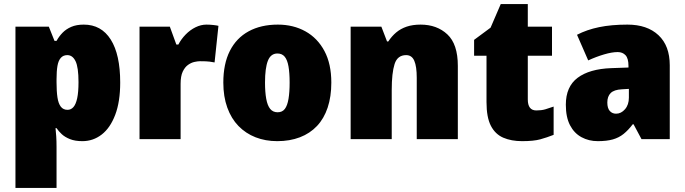

<svg xmlns="http://www.w3.org/2000/svg" viewBox="-20 -684 3367 944"><path d="M392 -563Q478 -563 524.5 -489.5Q571 -416 571 -278Q571 -184 546.5 -119.5Q522 -55 480 -22.5Q438 10 385 10Q349 10 324 0Q299 -10 283.5 -24.5Q268 -39 258 -54H253Q255 -35 256.5 -13Q258 9 258 38V240H56V-553H220L248 -483H258Q270 -505 287.5 -523Q305 -541 330.5 -552Q356 -563 392 -563ZM311 -413Q291 -413 279 -399.5Q267 -386 262.5 -360Q258 -334 258 -294V-279Q258 -235 262.5 -205Q267 -175 279 -159.5Q291 -144 312 -144Q329 -144 341 -157.5Q353 -171 359.5 -201Q366 -231 366 -280Q366 -353 351.5 -383Q337 -413 311 -413Z M995 -563Q1012 -563 1029.5 -561Q1047 -559 1054 -557L1035 -377Q1025 -379 1010.5 -381Q996 -383 963 -383Q952 -383 936 -379.5Q920 -376 904.5 -365Q889 -354 878.5 -332Q868 -310 868 -272V0H666V-553H815L847 -465H857Q871 -492 893 -514.5Q915 -537 941.5 -550Q968 -563 995 -563Z M1609 -278Q1609 -209 1591 -155Q1573 -101 1538.5 -64.5Q1504 -28 1454.5 -9Q1405 10 1343 10Q1285 10 1236.5 -9Q1188 -28 1152.5 -64.5Q1117 -101 1097.5 -155Q1078 -209 1078 -278Q1078 -370 1110 -433.5Q1142 -497 1202.5 -530Q1263 -563 1346 -563Q1422 -563 1481.5 -530Q1541 -497 1575 -433.5Q1609 -370 1609 -278ZM1283 -278Q1283 -231 1289 -198Q1295 -165 1308.5 -148.5Q1322 -132 1345 -132Q1368 -132 1380.5 -148.5Q1393 -165 1398.5 -198Q1404 -231 1404 -278Q1404 -325 1398.5 -357Q1393 -389 1380 -405Q1367 -421 1344 -421Q1311 -421 1297 -385Q1283 -349 1283 -278Z M2048 -563Q2128 -563 2179.5 -515Q2231 -467 2231 -360V0H2029V-302Q2029 -357 2017 -385Q2005 -413 1977 -413Q1934 -413 1920 -369Q1906 -325 1906 -242V0H1704V-553H1855L1883 -480H1889Q1906 -506 1928 -524.5Q1950 -543 1979.5 -553Q2009 -563 2048 -563Z M2617 -141Q2642 -141 2661 -146.5Q2680 -152 2702 -160V-21Q2669 -8 2636.5 1Q2604 10 2547 10Q2494 10 2454.5 -7Q2415 -24 2393.5 -65.5Q2372 -107 2372 -182V-410H2311V-488L2392 -548L2442 -664H2575V-553H2694V-410H2575V-195Q2575 -168 2585.5 -154.5Q2596 -141 2617 -141Z M3065 -563Q3162 -563 3217.5 -511Q3273 -459 3273 -363V0H3134L3095 -73H3091Q3069 -44 3046 -25.5Q3023 -7 2993 1.5Q2963 10 2919 10Q2875 10 2839 -9.5Q2803 -29 2782.5 -68.5Q2762 -108 2762 -169Q2762 -258 2820 -301.5Q2878 -345 2985 -349L3070 -352V-360Q3070 -397 3055.5 -412.5Q3041 -428 3017 -428Q2989 -428 2950 -416.5Q2911 -405 2872 -387L2817 -513Q2865 -538 2925.5 -550.5Q2986 -563 3065 -563ZM3038 -245Q2999 -243 2982.5 -226.5Q2966 -210 2966 -180Q2966 -152 2978 -138.5Q2990 -125 3009 -125Q3034 -125 3053 -147Q3072 -169 3072 -204V-247Z"/></svg>

Font: Noto Sans Display Black
Style: Regular
Weight: 900
Designer: Monotype Design Team
Foundry: Monotype Imaging Inc.
Version: Version 2.003